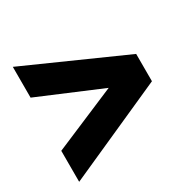

<svg xmlns="http://www.w3.org/2000/svg" viewBox="-131 -712 802 810"><g transform="rotate(-30 270.0 -307.0)"><path d="M31 -178 337 -308 31 -437V-587L509 -374V-241L31 -27Z"/></g></svg>

Font: Kanit SemiBold
Style: Regular
Weight: 600
Designer: Katatrad Team
Foundry: CadsonDemak
Version: Version 1.030